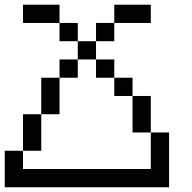

<svg xmlns="http://www.w3.org/2000/svg" viewBox="-20 -789 809 809"><path d="M461.5 -769.2H615.4V-692.3H461.5ZM384.6 -692.3H461.5V-615.4H384.6ZM76.9 -769.2H230.8V-692.3H76.9ZM230.8 -692.3H307.7V-615.4H230.8ZM307.7 -615.4H384.6V-538.5H307.7ZM384.6 -538.5H461.5V-461.5H384.6ZM307.7 -538.5V-461.5H230.8V-307.7H153.8V-153.8H76.9V-76.9H615.4V-230.8H538.5V-384.6H461.5V-461.5H538.5V-384.6H615.4V-230.8H692.3V0H0V-153.8H76.9V-307.7H153.8V-461.5H230.8V-538.5Z"/></svg>

Font: Mintsoda - Lime Green 13x16
Style: Regular
Weight: 400
Designer: Mintsoda-15
Version: Version 1.0